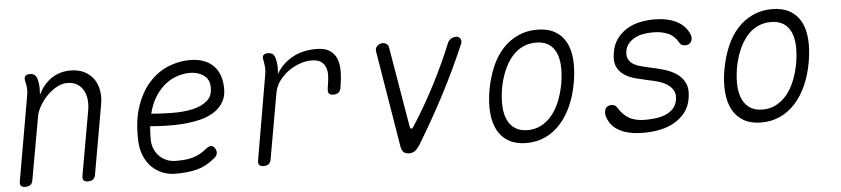

<svg xmlns="http://www.w3.org/2000/svg" viewBox="-39 -764 4277 977"><g transform="rotate(-5 2100.0 -275.0)"><path d="M130 -560Q146 -560 155 -552Q164 -544 168 -528Q173 -509 173.5 -490Q174 -471 172 -450Q198 -503 240 -531.5Q282 -560 337 -560Q377 -560 406.5 -545.5Q436 -531 454.5 -505.5Q473 -480 479 -445Q485 -410 477 -368L416 -22Q414 -6 404.5 2Q395 10 378 10Q361 10 355 2Q349 -6 352 -22L410 -351Q415 -380 412 -406.5Q409 -433 397 -453.5Q385 -474 365 -486Q345 -498 315 -498Q288 -498 261 -483Q234 -468 211.5 -445Q189 -422 173 -394Q157 -366 153 -341L96 -22Q94 -6 84.5 2Q75 10 58 10Q41 10 35 2Q29 -6 32 -22L107 -452Q111 -471 109.5 -490.5Q108 -510 103 -528Q100 -544 106.5 -552Q113 -560 130 -560Z M1036 -102Q1045 -88 1042.5 -74.5Q1040 -61 1025 -50Q982 -14 935.5 -2Q889 10 825 10Q789 10 757.5 -3Q726 -16 702.5 -40Q679 -64 665.5 -97.5Q652 -131 650 -171Q646 -274 671 -347.5Q696 -421 738.5 -468Q781 -515 835.5 -537.5Q890 -560 947 -560Q1018 -560 1060.5 -523.5Q1103 -487 1108 -417Q1112 -369 1094.5 -336.5Q1077 -304 1045.5 -283.5Q1014 -263 972.5 -253Q931 -243 886.5 -239.5Q842 -236 798 -237.5Q754 -239 717 -242Q715 -225 714.5 -207.5Q714 -190 714 -171Q715 -144 725 -122.5Q735 -101 751 -86Q767 -71 788 -63Q809 -55 833 -55Q859 -55 880 -57Q901 -59 919.5 -64.5Q938 -70 955 -79Q972 -88 989 -102Q1005 -115 1016 -115Q1027 -115 1036 -102ZM728 -305Q776 -301 833 -300Q890 -299 937.5 -309Q985 -319 1015 -345Q1045 -371 1041 -420Q1040 -439 1031.5 -453Q1023 -467 1009.5 -476Q996 -485 979 -490Q962 -495 942 -495Q911 -495 878 -484.5Q845 -474 816 -451Q787 -428 764 -392.5Q741 -357 728 -305Z M1275 10Q1258 10 1252 2Q1246 -6 1249 -22L1323 -452Q1327 -471 1325.5 -490.5Q1324 -510 1320 -528Q1316 -544 1322.5 -552Q1329 -560 1346 -560Q1363 -560 1371.5 -552Q1380 -544 1384 -528Q1389 -509 1389.5 -490Q1390 -471 1388 -450Q1416 -500 1468.5 -530Q1521 -560 1593 -560Q1636 -560 1660.5 -544Q1685 -528 1696 -501.5Q1707 -475 1707 -439Q1707 -403 1700 -364L1699 -353Q1696 -337 1686.5 -329Q1677 -321 1660 -321Q1644 -321 1637.5 -329Q1631 -337 1634 -353L1635 -364Q1640 -391 1641.5 -416Q1643 -441 1636 -460.5Q1629 -480 1612 -492Q1595 -504 1562 -504Q1534 -504 1503 -493Q1472 -482 1445 -462.5Q1418 -443 1398 -416Q1378 -389 1372 -356L1313 -22Q1311 -6 1301.5 2Q1292 10 1275 10Z M1977 -26 1895 -523Q1894 -530 1896.5 -537Q1899 -544 1904.5 -549Q1910 -554 1917 -557Q1924 -560 1930 -560Q1943 -560 1952 -554Q1961 -548 1963 -535L2032 -126Q2034 -114 2040 -114Q2046 -114 2053 -126Q2113 -219 2167 -323Q2221 -427 2265 -535Q2272 -548 2283.5 -554Q2295 -560 2308 -560Q2314 -560 2319.5 -557Q2325 -554 2328.5 -549Q2332 -544 2332.5 -537Q2333 -530 2330 -523Q2274 -391 2208.5 -266.5Q2143 -142 2072 -26Q2061 -9 2049 0.5Q2037 10 2018 10Q1999 10 1990 1Q1981 -8 1977 -26Z M2618 10Q2565 10 2528.5 -10.5Q2492 -31 2471.5 -68.5Q2451 -106 2446.5 -158.5Q2442 -211 2453 -275Q2465 -340 2487.5 -392.5Q2510 -445 2544 -482Q2578 -519 2622.5 -539.5Q2667 -560 2720 -560Q2774 -560 2810.5 -539.5Q2847 -519 2867 -482Q2887 -445 2891 -393Q2895 -341 2884 -277Q2873 -212 2849.5 -159Q2826 -106 2792 -68.5Q2758 -31 2714.5 -10.5Q2671 10 2618 10ZM2630 -55Q2666 -55 2697 -70.5Q2728 -86 2752.5 -115Q2777 -144 2794 -185.5Q2811 -227 2820 -277Q2828 -327 2826 -367Q2824 -407 2810.5 -435.5Q2797 -464 2772 -479.5Q2747 -495 2709 -495Q2671 -495 2639.5 -479.5Q2608 -464 2584 -435Q2560 -406 2543 -365.5Q2526 -325 2517 -275Q2509 -225 2511.5 -184.5Q2514 -144 2528 -115Q2542 -86 2567.5 -70.5Q2593 -55 2630 -55Z M3218 10Q3192 10 3166.5 7Q3141 4 3118.5 -4Q3096 -12 3076.5 -25.5Q3057 -39 3044 -61Q3037 -72 3032 -87.5Q3027 -103 3030 -116Q3032 -131 3041.5 -138Q3051 -145 3064 -145Q3073 -145 3080.5 -141.5Q3088 -138 3094 -128Q3115 -93 3146.5 -74Q3178 -55 3230 -55Q3253 -55 3280 -58Q3307 -61 3330.5 -70Q3354 -79 3371.5 -96.5Q3389 -114 3394 -142Q3399 -173 3387.5 -192Q3376 -211 3356 -223.5Q3336 -236 3311.5 -243Q3287 -250 3265 -254Q3233 -261 3200 -269.5Q3167 -278 3142 -294.5Q3117 -311 3104.5 -338.5Q3092 -366 3100 -410Q3107 -451 3127.5 -479Q3148 -507 3177.5 -525.5Q3207 -544 3243.5 -552Q3280 -560 3319 -560Q3386 -560 3431 -537.5Q3476 -515 3495 -473Q3499 -464 3500.5 -456.5Q3502 -449 3500 -443Q3498 -430 3489 -422.5Q3480 -415 3466 -415Q3458 -415 3450 -418Q3442 -421 3437 -430Q3417 -466 3384.5 -480.5Q3352 -495 3307 -495Q3281 -495 3256.5 -490.5Q3232 -486 3213 -475.5Q3194 -465 3181 -449.5Q3168 -434 3164 -411Q3160 -385 3169.5 -368.5Q3179 -352 3196 -342.5Q3213 -333 3234.5 -328Q3256 -323 3276 -318Q3311 -311 3347 -300.5Q3383 -290 3411 -271Q3439 -252 3453 -222Q3467 -192 3459 -145Q3452 -102 3428.5 -72.5Q3405 -43 3372 -24.5Q3339 -6 3299.5 2Q3260 10 3218 10Z M3818 10Q3765 10 3728.5 -10.5Q3692 -31 3671.5 -68.5Q3651 -106 3646.5 -158.5Q3642 -211 3653 -275Q3665 -340 3687.5 -392.5Q3710 -445 3744 -482Q3778 -519 3822.5 -539.5Q3867 -560 3920 -560Q3974 -560 4010.5 -539.5Q4047 -519 4067 -482Q4087 -445 4091 -393Q4095 -341 4084 -277Q4073 -212 4049.5 -159Q4026 -106 3992 -68.5Q3958 -31 3914.5 -10.5Q3871 10 3818 10ZM3830 -55Q3866 -55 3897 -70.5Q3928 -86 3952.5 -115Q3977 -144 3994 -185.5Q4011 -227 4020 -277Q4028 -327 4026 -367Q4024 -407 4010.5 -435.5Q3997 -464 3972 -479.5Q3947 -495 3909 -495Q3871 -495 3839.5 -479.5Q3808 -464 3784 -435Q3760 -406 3743 -365.5Q3726 -325 3717 -275Q3709 -225 3711.5 -184.5Q3714 -144 3728 -115Q3742 -86 3767.5 -70.5Q3793 -55 3830 -55Z"/></g></svg>

Font: Maple Mono ExtraLight
Style: Italic
Weight: 275
Italic angle: -10°
Monospace: yes
Designer: subframe7536
Version: Version 7.000